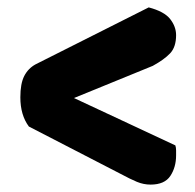

<svg xmlns="http://www.w3.org/2000/svg" viewBox="-20 -545 527 519"><path d="M454 -152Q456 -146 456 -138.5Q456 -131 456 -125Q456 -93 440.5 -69.5Q425 -46 387 -46Q368 -46 350 -53.5Q332 -61 306 -75L58 -203Q35 -234 35 -282Q35 -319 45.5 -339.5Q56 -360 76 -371L382 -525Q424 -514 440 -493.5Q456 -473 456 -450Q456 -418 440 -401Q424 -384 393 -367L180 -280Z"/></svg>

Font: Baloo Paaji 2
Style: Bold
Weight: 700
Designer: Shuchita Grover, Noopur Datye and Ek Type
Foundry: Ek Type
Version: Version 1.640;hotconv 1.0.111;makeotfexe 2.5.65597; ttfautoh